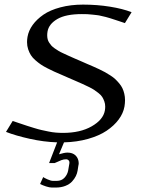

<svg xmlns="http://www.w3.org/2000/svg" viewBox="-20 -614 623 842"><path d="M525.9 -147Q520.5 -116.7 500.2 -89.6Q480 -62.5 447.3 -40.5Q414.6 -18.6 366.2 -4.9Q317.9 8.8 260.7 10.3L238.8 62.5Q262.7 55.2 275.9 55.2Q298.8 55.2 311.8 68.1Q324.7 81.1 325.2 101.6Q325.2 106.9 323.7 112.3L320.3 134.3Q318.4 146.5 312.5 158.4Q306.6 170.4 295.9 182.1Q285.2 193.8 266.6 201.2Q248 208.5 224.1 208.5H207.5Q197.3 208.5 182.1 203.6Q167 198.7 155.8 192.9L169.4 162.6Q173.8 166 188.5 172.6Q203.1 179.2 212.4 179.2H229Q250 179.2 262.7 165.5Q275.4 151.9 278.8 134.3L284.2 103Q285.6 94.2 281.2 89.4Q276.9 84.5 270.5 84.5Q259.3 84.5 249 88.4L219.7 101.1H195.3L230.5 10.3Q170.9 8.3 109.9 -5.4Q48.8 -19 6.3 -35.6L35.6 -83.5Q43 -81.1 66.7 -73Q90.3 -64.9 99.6 -62Q108.9 -59.1 129.4 -52.7Q149.9 -46.4 162.4 -43.7Q174.8 -41 192.1 -37.4Q209.5 -33.7 225.1 -32.5Q240.7 -31.2 256.3 -31.2Q332 -31.2 382.3 -60.1Q432.6 -88.9 439.9 -129.4Q441.4 -138.2 441.4 -146.5Q441.4 -158.7 437.5 -169.4Q433.6 -180.2 428.5 -188.5Q423.3 -196.8 412.6 -205.3Q401.9 -213.9 393.1 -219.7Q384.3 -225.6 368.2 -233.4Q352.1 -241.2 341.3 -246.1Q330.6 -251 310.8 -259.5Q291 -268.1 279.8 -272.9Q270 -277.3 249.8 -286.1Q229.5 -294.9 217.8 -300Q206.1 -305.2 188 -314.5Q169.9 -323.7 159.2 -331.1Q148.4 -338.4 135.5 -349.6Q122.6 -360.8 115.5 -372.1Q108.4 -383.3 103.5 -397.9Q98.6 -412.6 98.6 -429.2Q98.6 -440.4 100.6 -452.1Q105.5 -480 123.3 -504.6Q141.1 -529.3 170.4 -549.6Q199.7 -569.8 244.9 -581.8Q290 -593.8 344.2 -593.8Q405.8 -593.8 462.2 -584.7Q518.6 -575.7 557.1 -560.5L527.8 -512.7Q522.5 -514.6 504.6 -520.5Q486.8 -526.4 482.4 -527.8Q478 -529.3 463.6 -533.9Q449.2 -538.6 443.8 -539.6Q438.5 -540.5 426 -543.7Q413.6 -546.9 405.8 -547.6Q397.9 -548.3 386.2 -549.8Q374.5 -551.3 363.3 -551.8Q352.1 -552.2 338.9 -552.2Q268.6 -552.2 231.4 -530.5Q194.3 -508.8 188.5 -476.1Q187 -467.3 187 -459.5Q187 -450.2 189 -442.1Q190.9 -434.1 195.8 -426.8Q200.7 -419.4 205.6 -413.8Q210.4 -408.2 220.2 -401.6Q230 -395 237.1 -390.6Q244.1 -386.2 258.1 -379.9Q272 -373.5 280.8 -369.4Q289.6 -365.2 307.1 -357.7Q324.7 -350.1 335 -345.7Q344.7 -341.3 361.1 -334.2Q377.4 -327.1 388.4 -322.5Q399.4 -317.9 414.8 -310.5Q430.2 -303.2 440.7 -297.4Q451.2 -291.5 464.1 -283.2Q477.1 -274.9 485.6 -266.8Q494.1 -258.8 502.9 -248.3Q511.7 -237.8 516.8 -227.1Q522 -216.3 525.1 -202.9Q528.3 -189.5 528.3 -174.8Q528.3 -161.6 525.9 -147Z"/></svg>

Font: Resagnicto
Style: Italic
Weight: 500
Italic angle: -10°
Version: Version 0.999